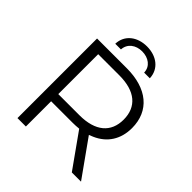

<svg xmlns="http://www.w3.org/2000/svg" viewBox="-235 -1039 1194 1194"><g transform="rotate(45 361.5 -442.5)"><path d="M267 -757C270 -810 314 -842 369 -842C425 -842 470 -810 471 -757H521C518 -837 453 -885 369 -885C285 -885 220 -837 217 -757ZM188 0V-222H376C395 -222 414 -223 432 -225L592 0H673L502 -240C511 -243 520 -247 529 -251C614 -288 662 -361 662 -460C662 -611 554 -700 376 -700H114V0ZM188 -636H374C514 -636 588 -572 588 -460C588 -349 514 -285 374 -285H188Z"/></g></svg>

Font: Montserrat Z
Style: Regular
Weight: 400
Designer: Julieta Ulanovsky
Foundry: Julieta Ulanovsky
Version: Version 8.000